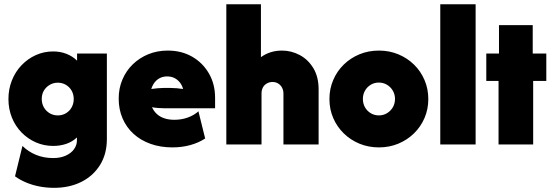

<svg xmlns="http://www.w3.org/2000/svg" viewBox="-20 -687 2631 913"><path d="M236.8 206.2Q201.4 206.2 167.4 199.7Q133.3 193.1 103.8 180.6Q74.3 168.1 51.4 151.4L86.8 6.9Q113.9 34 151 49.3Q188.2 64.6 232.6 64.6Q267.4 64.6 292.7 53.1Q318.1 41.7 331.9 22.6Q345.8 3.5 345.8 -19.4V-33.3Q323.6 -12.5 294.8 -2.8Q266 6.9 232.6 6.9Q188.9 6.9 150.3 -10.1Q111.8 -27.1 82.3 -57.3Q52.8 -87.5 36.5 -128.1Q20.1 -168.8 20.1 -216Q20.1 -263.2 36.5 -304.5Q52.8 -345.8 82.3 -376.7Q111.8 -407.6 150.3 -425Q188.9 -442.4 232.6 -442.4Q266.7 -442.4 295.5 -431.2Q324.3 -420.1 346.5 -398.6V-432.6H488.2V-25.7Q488.2 45.1 455.9 97.2Q423.6 149.3 367 177.8Q310.4 206.2 236.8 206.2ZM254.9 -138.2Q276.4 -138.2 293.8 -148.6Q311.1 -159 320.8 -176.7Q330.6 -194.4 330.6 -216Q330.6 -238.2 320.8 -255.6Q311.1 -272.9 293.8 -283.3Q276.4 -293.8 254.9 -293.8Q233.3 -293.8 216 -283.3Q198.6 -272.9 188.5 -255.9Q178.5 -238.9 178.5 -216Q178.5 -194.4 188.5 -176.7Q198.6 -159 216 -148.6Q233.3 -138.2 254.9 -138.2Z M800 13.9Q743.1 13.9 696.2 -2.8Q649.3 -19.4 615.3 -50.3Q581.2 -81.2 562.8 -124Q544.4 -166.7 544.4 -218.1Q544.4 -267.4 562.2 -309Q579.9 -350.7 611.5 -381.2Q643.1 -411.8 685.4 -429.2Q727.8 -446.5 777.8 -446.5Q843.1 -446.5 893.8 -417.4Q944.4 -388.2 973.6 -337.5Q1002.8 -286.8 1002.8 -222.2V-172.2H761.8Q748.6 -172.2 733.7 -173.3Q718.8 -174.3 702.8 -177.1Q711.8 -157.6 726.4 -144.4Q741 -131.2 761.8 -124.3Q782.6 -117.4 809 -117.4Q843.1 -117.4 872.9 -128.1Q902.8 -138.9 923.6 -157.6L955.6 -28.5Q925 -8.3 885.1 2.8Q845.1 13.9 800 13.9ZM699.3 -263.9Q714.6 -266 729.9 -267.4Q745.1 -268.8 757.6 -268.8H791Q804.2 -268.8 820.8 -267.4Q837.5 -266 850.7 -263.9Q845.1 -283.3 834 -296.5Q822.9 -309.7 808 -316.7Q793.1 -323.6 775 -323.6Q756.9 -323.6 742 -316.7Q727.1 -309.7 716.3 -296.5Q705.6 -283.3 699.3 -263.9Z M1056.2 0V-666.7H1220.8V-415.3Q1243.1 -431.2 1268.1 -438.9Q1293.1 -446.5 1320.8 -446.5Q1365.3 -446.5 1405.2 -425.3Q1445.1 -404.2 1470.1 -362.8Q1495.1 -321.5 1495.1 -261.8V0H1327.8V-241.7Q1327.8 -257.6 1321.2 -270.1Q1314.6 -282.6 1302.8 -289.9Q1291 -297.2 1275.7 -297.2Q1261.8 -297.2 1249.7 -290.6Q1237.5 -284 1230.6 -271.9Q1223.6 -259.7 1223.6 -242.4V0Z M1781.9 13.9Q1731.9 13.9 1689.2 -3.8Q1646.5 -21.5 1614.6 -52.8Q1582.6 -84 1564.6 -125.7Q1546.5 -167.4 1546.5 -216Q1546.5 -264.6 1564.6 -306.6Q1582.6 -348.6 1614.6 -379.9Q1646.5 -411.1 1689.2 -428.8Q1731.9 -446.5 1781.9 -446.5Q1831.2 -446.5 1874 -428.8Q1916.7 -411.1 1948.6 -379.9Q1980.6 -348.6 1998.6 -306.6Q2016.7 -264.6 2016.7 -216Q2016.7 -167.4 1998.6 -125.7Q1980.6 -84 1948.6 -52.8Q1916.7 -21.5 1874 -3.8Q1831.2 13.9 1781.9 13.9ZM1781.9 -138.2Q1802.8 -138.2 1820.1 -148.6Q1837.5 -159 1847.9 -176.7Q1858.3 -194.4 1858.3 -216.7Q1858.3 -238.2 1847.9 -255.9Q1837.5 -273.6 1820.1 -284Q1802.8 -294.4 1781.2 -294.4Q1760.4 -294.4 1743.1 -284Q1725.7 -273.6 1715.6 -255.9Q1705.6 -238.2 1705.6 -216.7Q1705.6 -194.4 1715.6 -176.7Q1725.7 -159 1743.1 -148.6Q1760.4 -138.2 1781.9 -138.2Z M2073.6 0V-666.7H2241.7V0Z M2350.7 0V-302.1H2292.4V-432.6H2352.8V-567.4H2513.2V-432.6H2577.8V-302.1H2515.3V0Z"/></svg>

Font: Afacad Flux Black
Style: Regular
Weight: 900
Designer: Kristian Moeller
Foundry: Dicotype
Version: Version 1.100